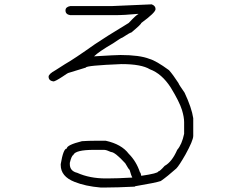

<svg xmlns="http://www.w3.org/2000/svg" viewBox="-20 -670 1040 866"><path d="M664.1 -650.4Q681.6 -644 681.6 -628.9Q681.6 -613.3 617.2 -566.4Q617.2 -560.5 572.3 -523.4Q566.9 -523.4 531.2 -500Q526.9 -500 490.2 -474.6Q426.3 -437.5 404.3 -416H406.2Q503.9 -421.9 523.4 -421.9Q609.9 -421.9 654.3 -404.3Q684.1 -396 742.2 -353.5Q759.8 -334 785.2 -294.9Q785.2 -291 812.5 -252Q844.7 -183.6 851.6 -136.7V-56.6Q851.1 -35.6 816.4 27.3Q787.6 77.6 775.4 89.8Q734.9 126 705.1 146.5Q682.6 154.3 589.8 169.9Q589.8 171.9 585.9 171.9Q506.8 175.8 457 175.8H433.6Q364.7 169.9 316.4 150.4Q253.9 126 253.9 74.2V70.3Q265.6 0 281.2 0Q281.2 -16.1 349.6 -33.2Q378.9 -35.2 410.2 -35.2H457Q528.3 -19.5 560.5 23.4Q595.2 58.1 611.3 107.4Q614.3 107.4 617.2 123Q693.4 111.8 693.4 103.5Q700.2 103.5 722.7 78.1Q755.4 60.5 779.3 5.9Q800.3 -18.1 810.5 -66.4V-119.1Q810.5 -141.6 800.8 -173.8Q789.1 -211.4 750 -275.4Q709.5 -337.9 656.2 -357.4Q617.7 -380.9 529.3 -380.9H527.3Q367.2 -374.5 367.2 -365.2L291 -341.8Q286.6 -341.8 261.7 -324.2Q229 -302.7 220.7 -302.7Q199.2 -306.2 199.2 -324.2Q199.2 -336.4 230.5 -353.5L273.4 -380.9Q314 -403.8 408.2 -470.7Q451.7 -500.5 560.5 -566.4Q597.2 -605.5 603.5 -605.5V-607.4H601.6Q541.5 -601.6 494.1 -601.6H296.9Q275.4 -605 275.4 -623Q275.4 -638.7 296.9 -642.6H484.4ZM294.9 70.3Q294.9 101.6 328.1 109.4Q384.3 134.8 457 134.8H464.8Q509.3 134.8 576.2 130.9V128.9Q572.3 124 564.5 95.7Q561.5 95.7 544.9 66.4Q498.5 15.6 480.5 15.6Q460 5.9 449.2 5.9H404.3Q319.3 5.9 310.5 29.3Q302.7 32.2 294.9 64.5Z"/></svg>

Font: CEF Fonts CJK
Style: Regular
Weight: 400
Designer: PartyBoss (派对大魔王)
Version: Release 2.25